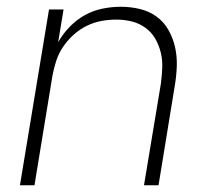

<svg xmlns="http://www.w3.org/2000/svg" viewBox="-20 -548 640 568"><path d="M39 0 125 -520H168L152 -423Q166 -448 186.5 -469Q207 -490 231.5 -503.5Q256 -517 283.5 -522.5Q311 -528 337 -528Q366 -528 393.5 -521.5Q421 -515 443 -499Q465 -483 478.5 -459Q492 -435 498 -408Q504 -381 503 -352Q502 -323 497 -294L449 0H406L456 -301Q459 -324 460 -347.5Q461 -371 455.5 -393Q450 -415 439 -434Q428 -453 410 -466Q392 -479 370 -484.5Q348 -490 324 -490Q302 -490 280 -486Q258 -482 236.5 -471.5Q215 -461 197 -444.5Q179 -428 166 -408.5Q153 -389 146 -367Q139 -345 135 -323L82 0Z"/></svg>

Font: Iosevka Aile Extralight
Style: Italic
Weight: 200
Italic angle: -9°
Designer: Belleve Invis
Foundry: Belleve Invis
Version: Version 31.1.0; ttfautohint (v1.8.4)